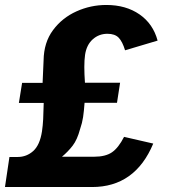

<svg xmlns="http://www.w3.org/2000/svg" viewBox="-36 -753 690 773"><path d="M-16 0 2 -121H35Q71 -121 97.8 -145Q124.5 -169 133 -224Q136.5 -248 137.8 -272.8Q139 -297.5 140 -338.5H40L53 -419.5H135.5L139.5 -510Q140.5 -582 177.5 -631.8Q214.5 -681.5 271.8 -707.2Q329 -733 392 -733Q471 -733 525.8 -695Q580.5 -657 598.5 -589.5L467.5 -550.5Q457 -585.5 441.8 -601.2Q426.5 -617 396.5 -617Q362.5 -617 337.5 -594.8Q312.5 -572.5 306.5 -532.5Q303.5 -511.5 303.5 -483.5Q303.5 -455.5 306 -420H447.5L435 -339H304.5Q302 -305 298.5 -281.5Q295 -258 286.5 -233.5Q275 -190.5 256.5 -166.5Q238 -142.5 213.5 -122H342.5Q389 -122 415 -140Q441 -158 463.5 -202L581 -175Q508 0 334.5 0Z"/></svg>

Font: Public Sans
Style: Bold Italic
Weight: 700
Italic angle: -8°
Designer: The Public Sans project authors (U.S. Web Design System). Libre Franklin designed by Pablo Impallari and Rodrigo Fuenzal
Version: Version 1.008; ttfautohint (v1.8.1) -l 8 -r 50 -G 200 -x 14 